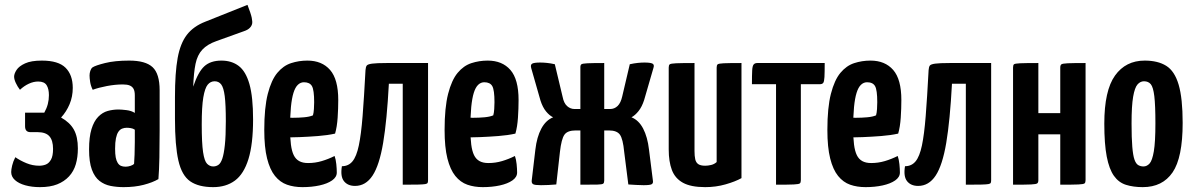

<svg xmlns="http://www.w3.org/2000/svg" viewBox="-20 -759 4902 789"><path d="M144 10Q111 10 84 2.5Q57 -5 41.5 -19Q26 -33 26 -52Q26 -62 30 -79Q34 -96 43 -113Q63 -99 88.5 -88.5Q114 -78 141 -78Q156 -78 168.5 -83Q181 -88 189.5 -103Q198 -118 198 -147Q198 -182 183 -199Q168 -216 134 -216H105Q83 -216 83 -240V-296H162Q172 -314 176.5 -331.5Q181 -349 181 -368Q181 -394 171.5 -409Q162 -424 137 -424Q118 -424 98.5 -415Q79 -406 62 -390Q52 -403 45 -418Q38 -433 38 -444Q38 -456 48 -471.5Q58 -487 83 -498.5Q108 -510 152 -510Q220 -510 249.5 -480.5Q279 -451 279 -398Q279 -362 266 -331Q253 -300 231 -276Q267 -256 283.5 -226.5Q300 -197 300 -149Q300 -113 291.5 -84Q283 -55 263.5 -34Q244 -13 215 -1.5Q186 10 144 10Z M488 10Q460 10 434.5 5Q409 0 389 -15.5Q369 -31 357.5 -62Q346 -93 346 -145Q346 -196 356 -228.5Q366 -261 383.5 -279Q401 -297 422.5 -303Q444 -309 467 -309Q479 -309 499.5 -306.5Q520 -304 534 -295Q534 -295 534 -307.5Q534 -320 534 -336.5Q534 -353 534 -367Q534 -384 529 -393.5Q524 -403 513.5 -407.5Q503 -412 485 -412Q454 -412 419.5 -405.5Q385 -399 361 -390Q353 -406 350.5 -422Q348 -438 348 -449Q348 -458 351 -467.5Q354 -477 360 -482Q372 -490 412 -500Q452 -510 511 -510Q578 -510 607 -483Q636 -456 636 -388V-339Q636 -282 636 -223Q636 -164 635 -112Q634 -60 631 -23Q607 -9 570.5 0.5Q534 10 488 10ZM496 -74Q506 -74 516.5 -77.5Q527 -81 531 -86Q532 -99 533 -123.5Q534 -148 534 -175.5Q534 -203 534 -226Q527 -231 517.5 -232.5Q508 -234 501 -234Q491 -234 482 -230.5Q473 -227 466.5 -217.5Q460 -208 456.5 -191Q453 -174 453 -148Q453 -126 455.5 -112.5Q458 -99 463.5 -90Q469 -81 477 -77.5Q485 -74 496 -74Z M856 10Q796 10 761.5 -14Q727 -38 713 -99.5Q699 -161 699 -271V-360Q699 -460 710 -520.5Q721 -581 748 -616Q775 -651 824 -670L997 -739Q1011 -703 1014.5 -686Q1018 -669 1016 -661Q1014 -652 1006 -644Q998 -636 983 -631L869 -590Q832 -577 811.5 -555Q791 -533 783.5 -496.5Q776 -460 774 -403Q794 -463 819.5 -486.5Q845 -510 890 -510Q932 -510 961 -488Q990 -466 1005 -413.5Q1020 -361 1020 -268Q1020 -167 1001 -105.5Q982 -44 945.5 -17Q909 10 856 10ZM856 -75Q868 -75 877.5 -81.5Q887 -88 893.5 -107Q900 -126 904 -163Q908 -200 908 -261Q908 -329 903.5 -364Q899 -399 889 -412Q879 -425 862 -425Q845 -425 833.5 -411Q822 -397 815.5 -359Q809 -321 809 -247Q809 -171 814.5 -134Q820 -97 831 -86Q842 -75 856 -75Z M1223 10Q1188 10 1159.5 0Q1131 -10 1110 -36Q1089 -62 1077.5 -108Q1066 -154 1066 -225Q1066 -317 1080.5 -373.5Q1095 -430 1119.5 -459.5Q1144 -489 1176 -499.5Q1208 -510 1243 -510Q1303 -510 1336.5 -471.5Q1370 -433 1370 -348Q1370 -313 1367.5 -275.5Q1365 -238 1357 -210Q1326 -203 1287 -200Q1248 -197 1211 -195.5Q1174 -194 1150.5 -194Q1127 -194 1127 -194L1128 -276Q1128 -276 1144 -275.5Q1160 -275 1183.5 -275Q1207 -275 1229.5 -277Q1252 -279 1266 -285Q1269 -295 1270 -311Q1271 -327 1271 -339Q1271 -389 1262 -405Q1253 -421 1229 -421Q1215 -421 1204 -410.5Q1193 -400 1186 -377.5Q1179 -355 1175.5 -319Q1172 -283 1172 -231Q1172 -192 1175.5 -165Q1179 -138 1187 -121.5Q1195 -105 1209.5 -97Q1224 -89 1246 -89Q1275 -89 1302 -97Q1329 -105 1355 -118Q1360 -104 1362 -84.5Q1364 -65 1364 -50Q1364 -31 1344.5 -17.5Q1325 -4 1293 3Q1261 10 1223 10Z M1439 5Q1409 5 1393.5 -14.5Q1378 -34 1385 -76Q1412 -76 1428.5 -96Q1445 -116 1454.5 -161Q1464 -206 1470 -281.5Q1476 -357 1482 -471Q1483 -484 1487 -489.5Q1491 -495 1509 -497.5Q1527 -500 1569 -500H1739V-19Q1739 -12 1737.5 -8Q1736 -4 1727.5 -2.5Q1719 -1 1697.5 -0.5Q1676 0 1635 0V-415H1578Q1570 -264 1554.5 -172Q1539 -80 1511 -37.5Q1483 5 1439 5Z M1964 10Q1929 10 1900.5 0Q1872 -10 1851 -36Q1830 -62 1818.5 -108Q1807 -154 1807 -225Q1807 -317 1821.5 -373.5Q1836 -430 1860.5 -459.5Q1885 -489 1917 -499.5Q1949 -510 1984 -510Q2044 -510 2077.5 -471.5Q2111 -433 2111 -348Q2111 -313 2108.5 -275.5Q2106 -238 2098 -210Q2067 -203 2028 -200Q1989 -197 1952 -195.5Q1915 -194 1891.5 -194Q1868 -194 1868 -194L1869 -276Q1869 -276 1885 -275.5Q1901 -275 1924.5 -275Q1948 -275 1970.5 -277Q1993 -279 2007 -285Q2010 -295 2011 -311Q2012 -327 2012 -339Q2012 -389 2003 -405Q1994 -421 1970 -421Q1956 -421 1945 -410.5Q1934 -400 1927 -377.5Q1920 -355 1916.5 -319Q1913 -283 1913 -231Q1913 -192 1916.5 -165Q1920 -138 1928 -121.5Q1936 -105 1950.5 -97Q1965 -89 1987 -89Q2016 -89 2043 -97Q2070 -105 2096 -118Q2101 -104 2103 -84.5Q2105 -65 2105 -50Q2105 -31 2085.5 -17.5Q2066 -4 2034 3Q2002 10 1964 10Z M2203 2Q2178 2 2171 -2Q2164 -6 2165 -17L2180 -144Q2186 -196 2204.5 -230.5Q2223 -265 2253 -277Q2238 -284 2224 -301Q2210 -318 2201 -346L2163 -479Q2159 -493 2167 -497.5Q2175 -502 2200 -502Q2212 -502 2227.5 -500.5Q2243 -499 2260 -495L2292 -361Q2297 -335 2310.5 -323Q2324 -311 2341 -311H2365V-483Q2365 -492 2369.5 -495Q2374 -498 2394.5 -499Q2415 -500 2463 -500V-311H2487Q2505 -311 2518 -323.5Q2531 -336 2537 -363L2568 -495Q2586 -499 2601 -500.5Q2616 -502 2628 -502Q2653 -502 2661.5 -497.5Q2670 -493 2665 -479L2627 -348Q2618 -320 2604 -302.5Q2590 -285 2575 -277Q2605 -265 2623 -230.5Q2641 -196 2647 -144L2663 -17Q2665 -6 2658 -2Q2651 2 2625 2Q2610 2 2594.5 1Q2579 0 2562 -1L2545 -135Q2540 -188 2527.5 -205.5Q2515 -223 2482 -223H2463V-17Q2463 -8 2459 -4.5Q2455 -1 2435 -0.5Q2415 0 2365 0V-223H2346Q2312 -223 2299.5 -205.5Q2287 -188 2281 -135L2266 -1Q2233 2 2203 2Z M2878 10Q2819 10 2786.5 -8Q2754 -26 2741 -60.5Q2728 -95 2728 -145V-481Q2728 -491 2732 -494.5Q2736 -498 2758.5 -499Q2781 -500 2834 -500V-138Q2834 -118 2837 -104.5Q2840 -91 2849.5 -84.5Q2859 -78 2878 -78Q2889 -78 2902 -81Q2915 -84 2925 -93V-481Q2925 -491 2929 -494.5Q2933 -498 2954 -499Q2975 -500 3027 -500V-27Q3002 -13 2962 -1.5Q2922 10 2878 10Z M3169 0V-413H3070Q3070 -451 3071 -469.5Q3072 -488 3077 -494Q3082 -500 3092 -500H3369Q3369 -461 3368 -442.5Q3367 -424 3363 -418.5Q3359 -413 3349 -413H3271V-19Q3271 -9 3267 -5.5Q3263 -2 3242 -1Q3221 0 3169 0Z M3537 10Q3502 10 3473.5 0Q3445 -10 3424 -36Q3403 -62 3391.5 -108Q3380 -154 3380 -225Q3380 -317 3394.5 -373.5Q3409 -430 3433.5 -459.5Q3458 -489 3490 -499.5Q3522 -510 3557 -510Q3617 -510 3650.5 -471.5Q3684 -433 3684 -348Q3684 -313 3681.5 -275.5Q3679 -238 3671 -210Q3640 -203 3601 -200Q3562 -197 3525 -195.5Q3488 -194 3464.5 -194Q3441 -194 3441 -194L3442 -276Q3442 -276 3458 -275.5Q3474 -275 3497.5 -275Q3521 -275 3543.5 -277Q3566 -279 3580 -285Q3583 -295 3584 -311Q3585 -327 3585 -339Q3585 -389 3576 -405Q3567 -421 3543 -421Q3529 -421 3518 -410.5Q3507 -400 3500 -377.5Q3493 -355 3489.5 -319Q3486 -283 3486 -231Q3486 -192 3489.5 -165Q3493 -138 3501 -121.5Q3509 -105 3523.5 -97Q3538 -89 3560 -89Q3589 -89 3616 -97Q3643 -105 3669 -118Q3674 -104 3676 -84.5Q3678 -65 3678 -50Q3678 -31 3658.5 -17.5Q3639 -4 3607 3Q3575 10 3537 10Z M3753 5Q3723 5 3707.5 -14.5Q3692 -34 3699 -76Q3726 -76 3742.5 -96Q3759 -116 3768.5 -161Q3778 -206 3784 -281.5Q3790 -357 3796 -471Q3797 -484 3801 -489.5Q3805 -495 3823 -497.5Q3841 -500 3883 -500H4053V-19Q4053 -12 4051.5 -8Q4050 -4 4041.5 -2.5Q4033 -1 4011.5 -0.5Q3990 0 3949 0V-415H3892Q3884 -264 3868.5 -172Q3853 -80 3825 -37.5Q3797 5 3753 5Z M4143 0V-481Q4143 -491 4146.5 -494.5Q4150 -498 4172 -499Q4194 -500 4247 -500V-294H4337V-481Q4337 -491 4341.5 -494.5Q4346 -498 4368 -499Q4390 -500 4441 -500V-19Q4441 -9 4437 -5.5Q4433 -2 4412 -1Q4391 0 4337 0V-207H4247V-19Q4247 -9 4242.5 -5.5Q4238 -2 4217 -1Q4196 0 4143 0Z M4676 10Q4637 10 4607 0.5Q4577 -9 4557.5 -36.5Q4538 -64 4528 -115.5Q4518 -167 4518 -251Q4518 -387 4562 -448.5Q4606 -510 4684 -510Q4738 -510 4772.5 -488.5Q4807 -467 4823.5 -411Q4840 -355 4840 -254Q4840 -111 4798.5 -50.5Q4757 10 4676 10ZM4679 -75Q4693 -75 4704 -87Q4715 -99 4721.5 -137Q4728 -175 4728 -252Q4728 -327 4723.5 -364Q4719 -401 4709 -413Q4699 -425 4681 -425Q4666 -425 4654.5 -412Q4643 -399 4636.5 -361.5Q4630 -324 4630 -251Q4630 -192 4633 -156Q4636 -120 4642 -103Q4648 -86 4657.5 -80.5Q4667 -75 4679 -75Z"/></svg>

Font: Yanone Kaffeesatz SemiBold
Style: Regular
Weight: 600
Designer: Yanone (Cyrillic: Daniel Pouzeot, Huerta Tipografica, and Cyreal)
Foundry: Yanone
Version: Version 2.003